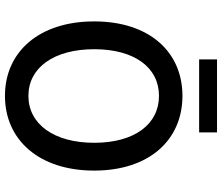

<svg xmlns="http://www.w3.org/2000/svg" viewBox="-82 -822 917 794"><g transform="rotate(90 377.0 -425.5)"><path d="M226 -864V-790H528V-864ZM377 13C559 13 686 -128 686 -356C686 -584 559 -721 377 -721C195 -721 69 -584 69 -356C69 -128 195 13 377 13ZM377 -84C260 -84 184 -190 184 -356C184 -523 260 -624 377 -624C494 -624 571 -523 571 -356C571 -190 494 -84 377 -84Z"/></g></svg>

Font: Spoqa Han Sans Neo Medium
Style: Regular
Weight: 500
Designer: [Spoqa Han Sans Neo] Dong-huui Kim ___ Younghwa Kang ___ Yujin Lee ___ [Noto Sans] Ryoko NISHIZUKA ____ (kana & ideograp
Foundry: Spoqa (http://www.spoqa-han-sans.com)
Version: Version 1.100;hotconv 1.0.109;makeotfexe 2.5.65596